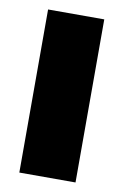

<svg xmlns="http://www.w3.org/2000/svg" viewBox="-66 -554 383 595"><g transform="rotate(10 125.5 -256.5)"><path d="M37.1 0V-513.2H213.9V0Z"/></g></svg>

Font: Hussar Preview
Style: Bold
Weight: 700
Foundry: Cannot Into Space Fonts, PlusOne Fonts
Version: Version 2.29RC2 "Millennial"